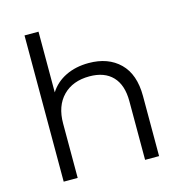

<svg xmlns="http://www.w3.org/2000/svg" viewBox="-109 -841 895 941"><g transform="rotate(-15 338.5 -371.0)"><path d="M583 -305V0H512V-298Q512 -380 471 -423Q430 -466 354 -466Q269 -466 219.5 -415.5Q170 -365 170 -276V0H99V-742H170V-434Q199 -480 250 -505Q301 -530 367 -530Q466 -530 524.5 -472.5Q583 -415 583 -305Z"/></g></svg>

Font: APTA Sans Regular
Style: Regular
Weight: 400
Version: Version 7.200